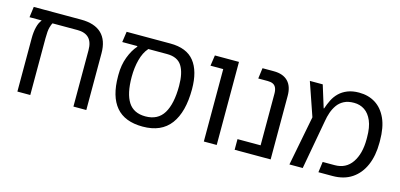

<svg xmlns="http://www.w3.org/2000/svg" viewBox="-59 -958 2756 1324"><g transform="rotate(15 1319.0 -296.5)"><path d="M392 -593Q489 -593 538.5 -545.5Q588 -498 588 -405V0H496V-402Q496 -460 468.5 -488.5Q441 -517 386 -517H208Q202 -508 195 -483Q188 -458 188 -405V0H96V-382Q96 -426 105 -461.5Q114 -497 131 -516L111 -520V-593ZM44 -517 54 -593H274V-517Z M992 10Q864 10 801.5 -64Q739 -138 739 -282V-293Q739 -362 760.5 -419Q782 -476 814 -512V-524L901 -530L890 -514Q861 -481 846 -425Q831 -369 831 -302Q831 -183 869.5 -123Q908 -63 992 -63Q1081 -63 1122 -130.5Q1163 -198 1163 -326Q1163 -419 1132 -468Q1101 -517 1026 -517H706L717 -593H1029Q1146 -593 1200.5 -524.5Q1255 -456 1255 -327Q1255 -164 1190 -77Q1125 10 992 10Z M1427 0V-593H1519V0ZM1336 -517 1347 -593H1487V-517Z M1812 0V-445Q1812 -470 1804.5 -486.5Q1797 -503 1782 -510Q1767 -517 1745 -517H1677L1687 -593H1768Q1834 -593 1869 -557.5Q1904 -522 1904 -454V0ZM1647 0V-76H1856V0Z M2038 0 2107 -355 2025 -593H2117L2166 -435H2169Q2180 -468 2195 -498Q2210 -528 2234 -551.5Q2258 -575 2293 -589Q2328 -603 2375 -603Q2442 -603 2492 -571.5Q2542 -540 2570.5 -477.5Q2599 -415 2599 -319V-305Q2599 -213 2569.5 -144.5Q2540 -76 2483.5 -38Q2427 0 2345 0H2245L2255 -76H2341Q2421 -76 2464 -139Q2507 -202 2507 -305V-319Q2507 -391 2487.5 -436.5Q2468 -482 2435 -504Q2402 -526 2359 -526Q2317 -526 2288 -511Q2259 -496 2241 -470.5Q2223 -445 2212.5 -414.5Q2202 -384 2197 -352L2133 0Z"/></g></svg>

Font: Noto Sans Hebrew Thin
Style: Regular
Weight: 400
Version: Version 3.001